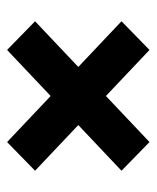

<svg xmlns="http://www.w3.org/2000/svg" viewBox="30 -628 442 542"><g transform="rotate(-90 251.0 -357.0)"><path d="M40 -235 169 -357 40 -479 121 -558 251 -435 381 -558 462 -479 333 -357 462 -235 381 -156 251 -279 121 -156Z"/></g></svg>

Font: Big Shoulders Text Black
Style: Regular
Weight: 900
Designer: Patric King
Foundry: XO Type Co
Version: Version 1.000; ttfautohint (v1.8.2)